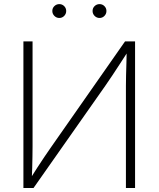

<svg xmlns="http://www.w3.org/2000/svg" viewBox="-20 -933 787 953"><path d="M650.4 0H605V-506.8Q605 -529.8 605.7 -557.9Q606.4 -585.9 607.4 -618.2Q608.4 -650.4 608.9 -685.5L618.7 -683.1Q595.2 -647 575.4 -616.2Q555.7 -585.4 537.6 -558.6Q519.5 -531.7 502 -506.3L146.5 0H96.2V-727.5H141.6V-208Q141.6 -184.6 141.1 -157Q140.6 -129.4 139.9 -100.1Q139.2 -70.8 137.7 -42L128.9 -43.9Q147 -72.8 165 -100.8Q183.1 -128.9 200.7 -154.8Q218.3 -180.7 233.9 -203.1L600.6 -727.5H650.4ZM474.1 -843.8Q460 -843.8 449.7 -854Q439.5 -864.3 439.5 -878.4Q439.5 -893.1 449.7 -902.8Q460 -912.6 474.1 -912.6Q488.3 -912.6 498.3 -902.6Q508.3 -892.6 508.3 -878.4Q508.3 -864.3 498.3 -854Q488.3 -843.8 474.1 -843.8ZM274.4 -843.8Q260.3 -843.8 250 -854Q239.7 -864.3 239.7 -878.4Q239.7 -893.1 250 -902.8Q260.3 -912.6 274.4 -912.6Q288.6 -912.6 298.6 -902.6Q308.6 -892.6 308.6 -878.4Q308.6 -864.3 298.6 -854Q288.6 -843.8 274.4 -843.8Z"/></svg>

Font: Inter 20pt ExtraLight
Style: Regular
Weight: 250
Version: Version 4.001;git-66647c0bb